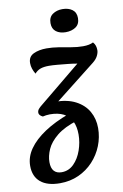

<svg xmlns="http://www.w3.org/2000/svg" viewBox="-143 -781 666 1037"><g transform="rotate(-10 190.0 -262.0)"><path d="M101 200Q31 200 -6 169Q-43 138 -43 80Q-43 31 -12.5 -12.5Q18 -56 74.5 -93.5Q131 -131 210 -160L252 -118Q177 -95 136 -61.5Q95 -28 79 8.5Q63 45 63 78Q63 111 77.5 127Q92 143 119 143Q158 143 186 115Q214 87 229 44Q244 1 244 -42Q244 -85 229.5 -115Q215 -145 185 -160.5Q155 -176 110 -176Q100 -176 89 -174.5Q78 -173 71 -171L148 -238Q216 -238 262 -214Q308 -190 331 -149.5Q354 -109 354 -58Q354 -8 335.5 38.5Q317 85 283 121.5Q249 158 202.5 179Q156 200 101 200ZM71 -171Q60 -176 55 -182.5Q50 -189 50 -195Q50 -205 54.5 -211.5Q59 -218 69 -227L304 -420Q283 -424 254 -427Q225 -430 197 -432.5Q169 -435 151 -435Q122 -435 104 -428.5Q86 -422 72 -406Q63 -421 58 -436Q53 -451 53 -467Q53 -502 82.5 -516Q112 -530 154 -530Q186 -530 219.5 -524.5Q253 -519 286 -513Q319 -507 351 -507Q386 -507 407 -518Q416 -508 419.5 -497Q423 -486 423 -473Q423 -459 414.5 -442Q406 -425 387 -410L153 -226ZM272 -598Q240 -598 219.5 -613.5Q199 -629 199 -660Q199 -693 221.5 -708.5Q244 -724 275 -724Q308 -724 329 -708.5Q350 -693 350 -662Q350 -629 327.5 -613.5Q305 -598 272 -598Z"/></g></svg>

Font: Sansita Swashed Light
Style: Regular
Weight: 400
Version: Version 1.003